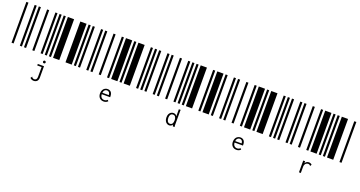

<svg xmlns="http://www.w3.org/2000/svg" viewBox="-47 -1407 4895 2608"><g transform="rotate(20 2400.0 -103.0)"><path d="M0 0V-590H30V0ZM120 0V-590H150V0ZM180 0V-590H210V0ZM300 0V-590H330V0ZM420 0V-590H450V0ZM480 0V-590H510V0ZM540 0V-590H570V0ZM600 0V-590H690V0ZM780 0V-590H870V0ZM900 0V-590H930V0ZM459 384Q443 384 429 378Q415 372 405 360L420 340L422 337L424 338Q424 339 425 341Q425 344 427 347Q428 349 431 351Q443 361 459 361Q476 361 487 349Q497 337 497 312V171H434V149H524V311Q524 348 506 366Q488 384 459 384ZM509 113Q501 113 495 108Q490 102 490 94Q490 86 495 81Q500 75 509 75Q516 75 522 81Q528 87 528 94Q528 102 522 108Q516 113 509 113Z M960 0V-590H990V0ZM1080 0V-590H1110V0ZM1140 0V-590H1170V0ZM1260 0V-590H1290V0ZM1380 0V-590H1410V0ZM1440 0V-590H1530V0ZM1560 0V-590H1590V0ZM1620 0V-590H1710V0ZM1800 0V-590H1830V0ZM1860 0V-590H1890V0ZM1448 323Q1410 323 1388 300Q1365 277 1365 235Q1365 207 1376 186Q1386 166 1404 156Q1421 145 1443 145Q1474 145 1493 165Q1512 186 1512 226Q1512 230 1512 238H1391Q1392 269 1408 285Q1424 301 1449 301Q1476 301 1493 282L1508 297Q1486 323 1448 323ZM1485 217Q1485 193 1473 179Q1461 165 1441 165Q1423 165 1409 178Q1395 191 1392 217Z M1920 0V-590H1950V0ZM2040 0V-590H2070V0ZM2100 0V-590H2130V0ZM2220 0V-590H2250V0ZM2340 0V-590H2370V0ZM2400 0V-590H2430V0ZM2460 0V-590H2490V0ZM2520 0V-590H2610V0ZM2700 0V-590H2730V0ZM2760 0V-590H2850V0ZM2394 323Q2376 323 2360 312Q2344 302 2334 282Q2324 261 2324 232Q2324 203 2334 183Q2345 164 2361 154Q2377 145 2395 145Q2413 145 2425 152Q2438 160 2445 174V72H2473V74Q2471 77 2470 79Q2470 82 2470 88V293Q2470 302 2471 307Q2471 313 2474 319H2448Q2445 313 2444 307Q2444 302 2444 293Q2436 307 2423 315Q2410 323 2394 323ZM2398 299Q2421 299 2432 281Q2443 263 2443 233Q2443 203 2431 185Q2419 167 2396 167Q2374 167 2362 183Q2350 200 2350 228Q2350 261 2362 280Q2375 299 2398 299Z M2880 0V-590H2910V0ZM3000 0V-590H3030V0ZM3060 0V-590H3090V0ZM3180 0V-590H3210V0ZM3300 0V-590H3330V0ZM3360 0V-590H3450V0ZM3480 0V-590H3510V0ZM3540 0V-590H3630V0ZM3720 0V-590H3750V0ZM3780 0V-590H3810V0ZM3368 323Q3330 323 3308 300Q3285 277 3285 235Q3285 207 3296 186Q3306 166 3324 156Q3341 145 3363 145Q3394 145 3413 165Q3432 186 3432 226Q3432 230 3432 238H3311Q3312 269 3328 285Q3344 301 3369 301Q3396 301 3413 282L3428 297Q3406 323 3368 323ZM3405 217Q3405 193 3393 179Q3381 165 3361 165Q3343 165 3329 178Q3315 191 3312 217Z M3840 0V-590H3870V0ZM3960 0V-590H3990V0ZM4020 0V-590H4050V0ZM4140 0V-590H4170V0ZM4260 0V-590H4290V0ZM4320 0V-590H4410V0ZM4440 0V-590H4470V0ZM4500 0V-590H4530V0ZM4560 0V-590H4650V0ZM4740 0V-590H4770V0ZM4352 145Q4379 145 4397 164L4385 184L4384 188L4381 186Q4380 182 4379 180Q4377 177 4372 174Q4363 168 4350 168Q4337 168 4325 175Q4313 181 4306 195Q4298 209 4298 229V319H4271V149H4299L4298 180Q4305 164 4320 154Q4335 145 4352 145Z"/></g></svg>

Font: Libre Barcode 39 Extended Text
Style: Regular
Weight: 400
Version: Version 1.005; ttfautohint (v1.8.3)